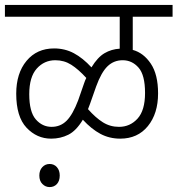

<svg xmlns="http://www.w3.org/2000/svg" viewBox="-20 -642 722 781"><path d="M0 -574V-622H682V-574H520V-439Q564 -427 593.5 -383Q623 -339 623 -262Q623 -180 581.5 -129Q540 -78 469 -78Q425 -78 388.5 -97.5Q352 -117 317 -155Q290 -110 258 -94Q226 -78 188 -78Q130 -78 88 -122.5Q46 -167 46 -261Q46 -344 88 -394.5Q130 -445 200 -445Q244 -445 280.5 -425.5Q317 -406 352 -368Q377 -409 405 -425.5Q433 -442 467 -444V-574ZM346 -219Q342 -208 338 -198Q369 -163 398.5 -144.5Q428 -126 464 -126Q509 -126 539.5 -159.5Q570 -193 570 -264Q570 -337 543.5 -367Q517 -397 479 -397Q443 -397 417.5 -372.5Q392 -348 371 -290ZM99 -259Q99 -187 125.5 -156.5Q152 -126 190 -126Q226 -126 251 -151Q276 -176 298 -234L322 -303Q326 -315 331 -325Q299 -360 270 -378.5Q241 -397 205 -397Q160 -397 129.5 -363Q99 -329 99 -259ZM140 72Q140 51 152 38Q164 25 182 25Q200 25 211.5 38Q223 51 223 72Q223 94 211.5 106.5Q200 119 182 119Q165 119 152.5 106.5Q140 94 140 72Z"/></svg>

Font: Noto Sans SemiCondensed Light
Style: Italic
Weight: 300
Width: 4
Italic angle: -12°
Designer: Monotype Design Team
Foundry: Monotype Imaging Inc.
Version: Version 2.013; ttfautohint (v1.8.4.7-5d5b)